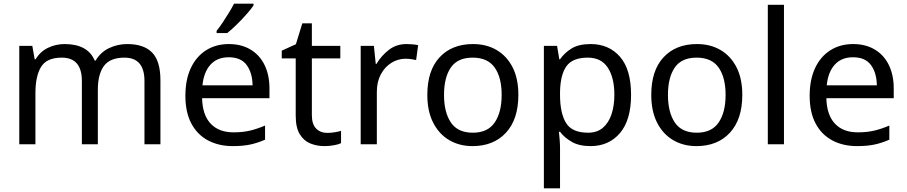

<svg xmlns="http://www.w3.org/2000/svg" viewBox="-20 -786 4940 1046"><path d="M673 -546Q764 -546 809 -499.5Q854 -453 854 -349V0H767V-345Q767 -472 658 -472Q580 -472 546.5 -427Q513 -382 513 -296V0H426V-345Q426 -472 316 -472Q235 -472 204 -422Q173 -372 173 -278V0H85V-536H156L169 -463H174Q199 -505 241.5 -525.5Q284 -546 332 -546Q458 -546 496 -456H501Q528 -502 574.5 -524Q621 -546 673 -546Z M1227 -546Q1295 -546 1345 -516Q1395 -486 1421.5 -431.5Q1448 -377 1448 -304V-251H1081Q1083 -160 1127.5 -112.5Q1172 -65 1252 -65Q1303 -65 1342.5 -74.5Q1382 -84 1424 -102V-25Q1383 -7 1343 1.5Q1303 10 1248 10Q1172 10 1113.5 -21Q1055 -52 1022.5 -113Q990 -174 990 -264Q990 -352 1019.5 -415Q1049 -478 1102.5 -512Q1156 -546 1227 -546ZM1226 -474Q1163 -474 1126.5 -433.5Q1090 -393 1083 -321H1356Q1355 -389 1324 -431.5Q1293 -474 1226 -474ZM1361 -766V-756Q1349 -738 1324 -709.5Q1299 -681 1270 -652.5Q1241 -624 1218 -606H1160V-618Q1175 -636 1192.5 -662.5Q1210 -689 1227 -716.5Q1244 -744 1255 -766Z M1763 -62Q1783 -62 1804 -65.5Q1825 -69 1838 -73V-6Q1824 1 1798 5.5Q1772 10 1748 10Q1706 10 1670.5 -4.5Q1635 -19 1613 -55Q1591 -91 1591 -156V-468H1515V-510L1592 -545L1627 -659H1679V-536H1834V-468H1679V-158Q1679 -109 1702.5 -85.5Q1726 -62 1763 -62Z M2195 -546Q2210 -546 2227.5 -544.5Q2245 -543 2258 -540L2247 -459Q2234 -462 2218.5 -464Q2203 -466 2189 -466Q2148 -466 2112 -443.5Q2076 -421 2054.5 -380.5Q2033 -340 2033 -286V0H1945V-536H2017L2027 -438H2031Q2057 -482 2098 -514Q2139 -546 2195 -546Z M2804 -269Q2804 -136 2736.5 -63Q2669 10 2554 10Q2483 10 2427.5 -22.5Q2372 -55 2340 -117.5Q2308 -180 2308 -269Q2308 -402 2375 -474Q2442 -546 2557 -546Q2630 -546 2685.5 -513.5Q2741 -481 2772.5 -419.5Q2804 -358 2804 -269ZM2399 -269Q2399 -174 2436.5 -118.5Q2474 -63 2556 -63Q2637 -63 2675 -118.5Q2713 -174 2713 -269Q2713 -364 2675 -418Q2637 -472 2555 -472Q2473 -472 2436 -418Q2399 -364 2399 -269Z M3198 -546Q3297 -546 3357.5 -477Q3418 -408 3418 -269Q3418 -132 3357.5 -61Q3297 10 3197 10Q3135 10 3094.5 -13.5Q3054 -37 3031 -68H3025Q3027 -51 3029 -25Q3031 1 3031 20V240H2943V-536H3015L3027 -463H3031Q3055 -498 3094 -522Q3133 -546 3198 -546ZM3182 -472Q3100 -472 3066.5 -426Q3033 -380 3031 -286V-269Q3031 -170 3063.5 -116.5Q3096 -63 3184 -63Q3233 -63 3264.5 -90Q3296 -117 3311.5 -163.5Q3327 -210 3327 -270Q3327 -362 3291.5 -417Q3256 -472 3182 -472Z M4024 -269Q4024 -136 3956.5 -63Q3889 10 3774 10Q3703 10 3647.5 -22.5Q3592 -55 3560 -117.5Q3528 -180 3528 -269Q3528 -402 3595 -474Q3662 -546 3777 -546Q3850 -546 3905.5 -513.5Q3961 -481 3992.5 -419.5Q4024 -358 4024 -269ZM3619 -269Q3619 -174 3656.5 -118.5Q3694 -63 3776 -63Q3857 -63 3895 -118.5Q3933 -174 3933 -269Q3933 -364 3895 -418Q3857 -472 3775 -472Q3693 -472 3656 -418Q3619 -364 3619 -269Z M4251 0H4163V-760H4251Z M4628 -546Q4696 -546 4746 -516Q4796 -486 4822.5 -431.5Q4849 -377 4849 -304V-251H4482Q4484 -160 4528.5 -112.5Q4573 -65 4653 -65Q4704 -65 4743.5 -74.5Q4783 -84 4825 -102V-25Q4784 -7 4744 1.5Q4704 10 4649 10Q4573 10 4514.5 -21Q4456 -52 4423.5 -113Q4391 -174 4391 -264Q4391 -352 4420.5 -415Q4450 -478 4503.5 -512Q4557 -546 4628 -546ZM4627 -474Q4564 -474 4527.5 -433.5Q4491 -393 4484 -321H4757Q4756 -389 4725 -431.5Q4694 -474 4627 -474Z"/></svg>

Font: Noto IKEA Arabic
Style: Regular
Weight: 400
Designer: Monotype Design Team
Foundry: Monotype Imaging Inc.
Version: Version 1.200